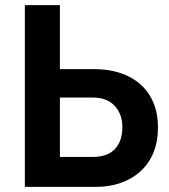

<svg xmlns="http://www.w3.org/2000/svg" viewBox="-20 -730 661 750"><path d="M77 -710H214V-460H350Q404 -460 449.5 -445Q495 -430 528 -401Q561 -372 579 -329.5Q597 -287 597 -232Q597 -176 579 -133Q561 -90 528.5 -60.5Q496 -31 451.5 -15.5Q407 0 355 0H77ZM214 -117H342Q400 -117 429 -148Q458 -179 458 -233Q458 -284 428 -316.5Q398 -349 342 -349H214Z"/></svg>

Font: PTCRaleway
Style: Bold
Weight: 700
Designer: Matt McInerney, Pablo Impallari, Rodrigo Fuenzalida
Foundry: Matt McInerney, Pablo Impallari, Rodrigo Fuenzalida
Version: Version 3.000g; ttfautohint (v1.5) -l 8 -r 28 -G 28 -x 14 -D